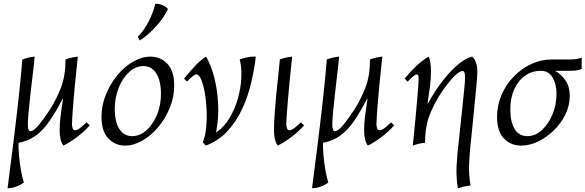

<svg xmlns="http://www.w3.org/2000/svg" viewBox="-20 -754 3092 1014"><path d="M20 240Q39 92 52 -11Q65 -114 72.5 -183.5Q80 -253 85 -299Q90 -345 92.5 -377.5Q95 -410 98 -440Q130 -452 163 -455Q159 -410 152.5 -357.5Q146 -305 140.5 -254Q135 -203 131 -162.5Q127 -122 127 -99Q127 -78 130.5 -69.5Q134 -61 141 -61Q157 -61 183.5 -92.5Q210 -124 244 -176Q276 -226 301 -289Q326 -352 326 -440Q358 -452 391 -455Q389 -434 385 -396.5Q381 -359 376.5 -314Q372 -269 368.5 -225.5Q365 -182 362.5 -148Q360 -114 360 -99Q360 -88 363.5 -77Q367 -66 377 -66Q387 -66 402.5 -77.5Q418 -89 437 -108L454 -92Q426 -60 387 -30.5Q348 -1 315 15Q295 -11 295 -64Q295 -103 300 -142Q305 -181 313 -233H311Q275 -163 241 -114Q207 -65 168 -37Q129 -9 78 0Q77 27 80.5 67.5Q84 108 91 147Q98 186 106 210Q63 240 20 240Z M640 15Q589 15 552.5 -22.5Q516 -60 516 -137Q516 -197 539 -254Q562 -311 599.5 -356.5Q637 -402 683 -428.5Q729 -455 775 -455Q828 -455 864 -417Q900 -379 900 -302Q900 -241 876.5 -184Q853 -127 815 -82Q777 -37 731 -11Q685 15 640 15ZM678 -35Q719 -35 754 -66.5Q789 -98 810 -150Q831 -202 830 -263Q830 -302 820 -334Q810 -366 790 -385.5Q770 -405 737 -405Q696 -405 661.5 -373Q627 -341 606.5 -289.5Q586 -238 586 -177Q586 -112 610 -73.5Q634 -35 678 -35ZM800 -734Q817 -735 836.5 -727.5Q856 -720 867 -706Q846 -661 804.5 -615Q763 -569 718 -540L708 -560Q744 -597 767 -644Q790 -691 800 -734Z M1067 15 1051 -2Q1064 -33 1068.5 -78Q1073 -123 1071 -172Q1069 -221 1061.5 -264Q1054 -307 1042.5 -334Q1031 -361 1017 -361Q1003 -361 968 -323L952 -339Q978 -371 1008 -403.5Q1038 -436 1068 -455Q1094 -412 1111 -347Q1128 -282 1132 -206.5Q1136 -131 1121 -54Q1162 -81 1191 -128.5Q1220 -176 1236 -232.5Q1252 -289 1254.5 -343.5Q1257 -398 1246 -440Q1262 -446 1284 -451Q1306 -456 1331 -455Q1323 -386 1306 -314.5Q1289 -243 1258.5 -177.5Q1228 -112 1181.5 -61.5Q1135 -11 1067 15Z M1569 -108 1586 -92Q1558 -60 1519 -30.5Q1480 -1 1447 15Q1427 -11 1427 -64Q1427 -104 1430.5 -153.5Q1434 -203 1439 -255Q1444 -307 1449.5 -355Q1455 -403 1458 -440Q1490 -452 1523 -455Q1521 -434 1517 -396.5Q1513 -359 1508.5 -314Q1504 -269 1500.5 -225.5Q1497 -182 1494.5 -148Q1492 -114 1492 -99Q1492 -88 1495.5 -77Q1499 -66 1509 -66Q1519 -66 1534.5 -77.5Q1550 -89 1569 -108Z M1628 240Q1647 92 1660 -11Q1673 -114 1680.5 -183.5Q1688 -253 1693 -299Q1698 -345 1700.5 -377.5Q1703 -410 1706 -440Q1738 -452 1771 -455Q1767 -410 1760.5 -357.5Q1754 -305 1748.5 -254Q1743 -203 1739 -162.5Q1735 -122 1735 -99Q1735 -78 1738.5 -69.5Q1742 -61 1749 -61Q1765 -61 1791.5 -92.5Q1818 -124 1852 -176Q1884 -226 1909 -289Q1934 -352 1934 -440Q1966 -452 1999 -455Q1997 -434 1993 -396.5Q1989 -359 1984.5 -314Q1980 -269 1976.5 -225.5Q1973 -182 1970.5 -148Q1968 -114 1968 -99Q1968 -88 1971.5 -77Q1975 -66 1985 -66Q1995 -66 2010.5 -77.5Q2026 -89 2045 -108L2062 -92Q2034 -60 1995 -30.5Q1956 -1 1923 15Q1903 -11 1903 -64Q1903 -103 1908 -142Q1913 -181 1921 -233H1919Q1883 -163 1849 -114Q1815 -65 1776 -37Q1737 -9 1686 0Q1685 27 1688.5 67.5Q1692 108 1699 147Q1706 186 1714 210Q1671 240 1628 240Z M2160 15Q2162 -6 2166 -43.5Q2170 -81 2174 -126Q2178 -171 2182 -214.5Q2186 -258 2188.5 -292Q2191 -326 2191 -341Q2191 -361 2182 -361Q2168 -361 2133 -323L2117 -339Q2143 -371 2176.5 -403.5Q2210 -436 2244 -455Q2250 -442 2253 -421.5Q2256 -401 2256 -376Q2256 -337 2251 -298Q2246 -259 2238 -208H2240Q2279 -278 2321 -331Q2363 -384 2402.5 -416Q2442 -448 2473 -455Q2487 -444 2494 -423Q2501 -402 2501 -376Q2501 -355 2496 -300Q2491 -245 2483 -167Q2475 -89 2466 2Q2460 55 2457.5 112Q2455 169 2465 225Q2430 230 2398 240Q2388 180 2391.5 119Q2395 58 2402 0Q2411 -83 2418.5 -154.5Q2426 -226 2431 -275Q2436 -324 2436 -341Q2436 -362 2433 -370.5Q2430 -379 2422 -379Q2406 -379 2375.5 -347.5Q2345 -316 2310 -264Q2277 -215 2251 -152Q2225 -89 2225 0Q2192 3 2160 15Z M2989 -246Q2989 -197 2966.5 -150.5Q2944 -104 2906 -66.5Q2868 -29 2822.5 -7Q2777 15 2732 15Q2678 15 2641.5 -22.5Q2605 -60 2605 -137Q2605 -197 2628.5 -252Q2652 -307 2692.5 -349Q2733 -391 2785 -415.5Q2837 -440 2894 -440H2988Q3029 -440 3052 -450V-390Q3036 -383 3020 -381.5Q3004 -380 2988 -380H2911Q2938 -367 2963.5 -333.5Q2989 -300 2989 -246ZM2836 -380Q2790 -380 2753.5 -354.5Q2717 -329 2696 -283Q2675 -237 2675 -174Q2675 -112 2697.5 -73.5Q2720 -35 2765 -35Q2807 -35 2842 -67Q2877 -99 2898.5 -151.5Q2920 -204 2919 -263Q2918 -313 2897.5 -346.5Q2877 -380 2836 -380Z"/></svg>

Font: Bona Nova
Style: Italic
Weight: 400
Italic angle: -4°
Designer: Mateusz Machalski
Foundry: Capitalics
Version: Version 4.001; ttfautohint (v1.8.3)